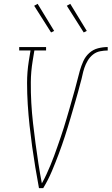

<svg xmlns="http://www.w3.org/2000/svg" viewBox="-20 -980 581 1000"><path d="M183 0Q173 -54 164 -108Q155 -162 147.5 -216.5Q140 -271 134 -326Q128 -381 124.5 -436.5Q121 -492 121 -548.5Q121 -605 130 -662L139 -717H80V-735H220V-717H159L150 -662Q141 -607 140.5 -552.5Q140 -498 143 -444.5Q146 -391 152 -338.5Q158 -286 165 -233.5Q172 -181 180 -129Q188 -77 198 -25Q211 -48 222 -72Q233 -96 243 -120Q253 -144 262 -168.5Q271 -193 279.5 -217.5Q288 -242 296.5 -266.5Q305 -291 312.5 -315.5Q320 -340 327.5 -365Q335 -390 342 -414.5Q349 -439 356 -464Q363 -489 370 -513.5Q377 -538 383 -563Q389 -588 396 -612.5Q403 -637 414 -661.5Q425 -686 445 -704Q465 -722 490.5 -728.5Q516 -735 541 -735V-717Q522 -717 501.5 -713Q481 -709 464.5 -696Q448 -683 437 -664.5Q426 -646 419.5 -626.5Q413 -607 409 -587.5Q405 -568 399 -548Q387 -501 373.5 -455Q360 -409 346.5 -362.5Q333 -316 318 -270Q303 -224 286 -178.5Q269 -133 250 -88Q231 -43 205 0ZM416 -811 328 -950 346 -960 432 -819ZM246 -811 158 -950 176 -960 262 -819Z"/></svg>

Font: Iosevka Curly Slab Thin
Style: Italic
Weight: 100
Italic angle: -9°
Monospace: yes
Designer: Belleve Invis
Foundry: Belleve Invis
Version: Version 22.1.2; ttfautohint (v1.8.4)